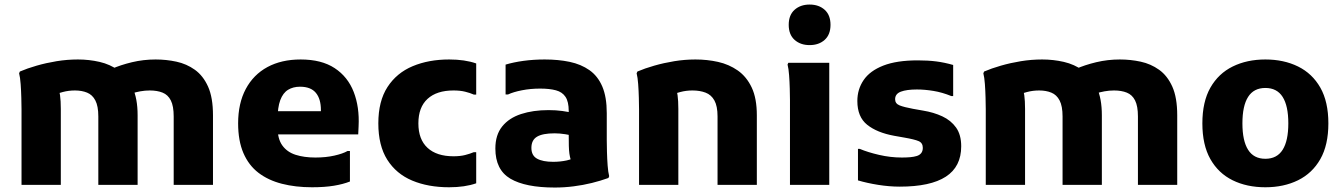

<svg xmlns="http://www.w3.org/2000/svg" viewBox="-20 -828 6014 860"><path d="M76.4 0V-338.4Q76.4 -358.4 75.5 -389.7Q74.7 -421 72.5 -451.3Q70.3 -481.6 65.6 -499.6L69 -507.6Q102 -521.8 144.1 -533.9Q186.3 -546.1 233.6 -553.9Q280.9 -561.6 329 -561.6Q378.6 -561.6 426 -550.8Q473.3 -539.9 511.8 -512.4Q550.3 -484.8 573.4 -436.1Q596.4 -387.5 596.4 -311.6V0H420.4V-306.4Q420.4 -352.8 407.1 -378.1Q393.9 -403.5 370.1 -413.1Q346.4 -422.8 315.6 -422.8Q287.1 -422.8 261.1 -415.8Q235.1 -408.8 214.4 -401.6L238.8 -441.5Q245.6 -425.8 249 -401.2Q252.4 -376.6 252.4 -340V0ZM758 0V-306.4Q758 -352.8 745.2 -378.1Q732.4 -403.5 708.2 -413.1Q684 -422.8 650.8 -422.8Q629.5 -422.8 608.1 -418.9Q586.7 -415.1 568.8 -408.8L479.2 -519Q519.4 -536.9 571 -549.3Q622.6 -561.6 676.8 -561.6Q724.7 -561.6 770.2 -551.8Q815.7 -542 852.8 -515.5Q889.9 -489 912 -440Q934 -391 934 -311.6V0Z M1377.4 10.8Q1303.5 10.8 1242.5 -4.9Q1181.4 -20.6 1137.6 -54.1Q1093.8 -87.7 1070.2 -142.6Q1046.6 -197.6 1046.6 -275.4Q1046.6 -365.3 1080.9 -429.5Q1115.2 -493.7 1178 -527.7Q1240.8 -561.6 1326.6 -561.6Q1420.2 -561.6 1479.1 -522.8Q1538 -484 1564.3 -416.2Q1590.6 -348.4 1586.2 -262.4L1584.5 -226H1155.4V-330H1417.4V-335.2Q1417.4 -385 1394.7 -412.3Q1372 -439.6 1323.8 -439.6Q1293 -439.6 1270.3 -425.8Q1247.6 -412 1235.4 -379.5Q1223.2 -347 1223.2 -291.2V-258.6Q1223.2 -206.1 1244.6 -176.5Q1266 -146.8 1304.1 -134.6Q1342.1 -122.4 1392.6 -122.4Q1439.4 -122.4 1477.5 -131Q1515.6 -139.6 1536.6 -151.6H1547.4V-15Q1517.1 -3 1475.7 3.9Q1434.2 10.8 1377.4 10.8Z M1674.6 -275.4Q1674.6 -374.9 1715.7 -438.3Q1756.8 -501.6 1828.6 -531.6Q1900.4 -561.6 1991.8 -561.6Q2062.3 -561.6 2113 -543.8V-404.4H2102.2Q2085.4 -411.9 2063.3 -417.3Q2041.1 -422.8 2011.4 -422.8Q1936.1 -422.8 1895.1 -385.2Q1854 -347.7 1854 -275.4Q1854 -203.4 1895.1 -165.7Q1936.1 -128 2011.4 -128Q2041.1 -128 2063.3 -133.6Q2085.4 -139.2 2102.2 -146.4H2113V-7Q2062.3 10.8 1991.8 10.8Q1897.7 10.8 1826.3 -19.2Q1754.8 -49.2 1714.7 -112.5Q1674.6 -175.9 1674.6 -275.4Z M2465 12Q2333.3 12 2266 -27.7Q2198.8 -67.4 2198.8 -162.8Q2198.8 -223.6 2229.4 -261.6Q2260 -299.6 2313.9 -317.2Q2367.8 -334.8 2437 -334.8Q2470.6 -334.8 2498.6 -330.9Q2526.7 -327 2551.6 -320.8V-218Q2537.2 -222.8 2512.2 -226.8Q2487.3 -230.8 2464.2 -230.8Q2410.5 -230.8 2385.4 -215.7Q2360.2 -200.7 2360.2 -165.6Q2360.2 -131.4 2385.6 -117.3Q2411 -103.2 2457.8 -103.2Q2489.4 -103.2 2518.3 -109.4Q2547.3 -115.5 2567.4 -132.1L2546.6 -83.4Q2540.4 -99.1 2536.4 -112.3Q2532.5 -125.4 2530.4 -139.9Q2528.4 -154.4 2527.9 -174.8Q2527.4 -195.2 2527.4 -226.4V-330.8Q2527.4 -372.4 2513 -394.1Q2498.7 -415.8 2470.1 -423.5Q2441.6 -431.2 2399.4 -431.2Q2356.2 -431.2 2317.8 -423.6Q2279.4 -416.1 2255.4 -404.8H2244.6V-538.6Q2280.6 -549.4 2325.4 -555.5Q2370.3 -561.6 2419.8 -561.6Q2481 -561.6 2531.9 -550.9Q2582.8 -540.1 2620.2 -513.8Q2657.6 -487.5 2677.7 -440.7Q2697.8 -393.9 2697.8 -320.8V-200Q2697.8 -178.6 2698.7 -147.6Q2699.5 -116.7 2701.7 -86.8Q2703.9 -56.8 2708.6 -38.8L2705.2 -30.8Q2670.1 -18.1 2630.8 -8.4Q2591.5 1.3 2549.6 6.6Q2507.6 12 2465 12Z M2842.4 0V-338.4Q2842.4 -358.4 2841.5 -389.7Q2840.7 -421 2838.5 -451.3Q2836.3 -481.6 2831.6 -499.6L2835 -507.6Q2868 -521.8 2910.4 -533.9Q2952.9 -546.1 3000.2 -553.9Q3047.5 -561.6 3095 -561.6Q3147.1 -561.6 3196.1 -550.8Q3245 -539.9 3284.5 -512.4Q3323.9 -484.8 3347 -436.1Q3370 -387.5 3370 -311.6V0H3194V-306.4Q3194 -352.8 3179.9 -378.1Q3165.8 -403.5 3140.3 -413.1Q3114.8 -422.8 3081.6 -422.8Q3053.1 -422.8 3027.1 -415.8Q3001.1 -408.8 2980.4 -401.6L3004.8 -441.5Q3011.6 -425.8 3015 -401.2Q3018.4 -376.6 3018.4 -340V0Z M3606.4 -626Q3565.3 -626 3539 -649.5Q3512.8 -673 3512.8 -716.8Q3512.8 -760.6 3539 -784.1Q3565.3 -807.6 3606.4 -807.6Q3647.8 -807.6 3673.9 -784.1Q3700 -760.6 3700 -716.8Q3700 -673 3673.9 -649.5Q3647.8 -626 3606.4 -626ZM3518.4 0V-380.4Q3518.4 -400.4 3517.5 -431Q3516.7 -461.6 3514.5 -491.2Q3512.3 -520.8 3507.6 -538.8L3511 -546.8H3694.4V0Z M3823 -161.2H3831Q3867 -145.9 3917.8 -134.2Q3968.5 -122.4 4019.8 -122.4Q4040.1 -122.4 4057 -123.9Q4073.8 -125.4 4086.4 -129.3Q4099 -133.1 4106.2 -142.2Q4113.4 -151.3 4113.4 -165.8Q4113.4 -187.8 4094.9 -195.8Q4076.4 -203.8 4030.3 -211.8L3985.1 -219.8Q3908.5 -233.8 3864.4 -269Q3820.2 -304.2 3820.2 -375.6Q3820.2 -428 3848.3 -469.3Q3876.3 -510.6 3936.2 -534.1Q3996 -557.6 4091 -557.6Q4136.3 -557.6 4173.5 -552.9Q4210.7 -548.1 4249.4 -537V-397.6H4241.4Q4200 -414.5 4160.9 -420.8Q4121.8 -427.2 4087 -427.2Q4041.1 -427.2 4015.3 -417.5Q3989.4 -407.8 3989.4 -383.5Q3989.4 -363.9 4009.5 -355.9Q4029.6 -347.9 4069.4 -340.6L4114.6 -332.6Q4162 -324.9 4200.7 -306.9Q4239.4 -288.9 4262.4 -256.7Q4285.4 -224.4 4285.4 -172.8Q4285.4 -81.3 4216.6 -36.7Q4147.7 8 4010.2 8Q3963.4 8 3913.3 0Q3863.2 -8 3823 -20Z M4395.4 0V-338.4Q4395.4 -358.4 4394.5 -389.7Q4393.7 -421 4391.5 -451.3Q4389.3 -481.6 4384.6 -499.6L4388 -507.6Q4421 -521.8 4463.1 -533.9Q4505.3 -546.1 4552.6 -553.9Q4599.9 -561.6 4648 -561.6Q4697.6 -561.6 4745 -550.8Q4792.3 -539.9 4830.8 -512.4Q4869.3 -484.8 4892.4 -436.1Q4915.4 -387.5 4915.4 -311.6V0H4739.4V-306.4Q4739.4 -352.8 4726.1 -378.1Q4712.9 -403.5 4689.1 -413.1Q4665.4 -422.8 4634.6 -422.8Q4606.1 -422.8 4580.1 -415.8Q4554.1 -408.8 4533.4 -401.6L4557.8 -441.5Q4564.6 -425.8 4568 -401.2Q4571.4 -376.6 4571.4 -340V0ZM5077 0V-306.4Q5077 -352.8 5064.2 -378.1Q5051.4 -403.5 5027.2 -413.1Q5003 -422.8 4969.8 -422.8Q4948.5 -422.8 4927.1 -418.9Q4905.7 -415.1 4887.8 -408.8L4798.2 -519Q4838.4 -536.9 4890 -549.3Q4941.6 -561.6 4995.8 -561.6Q5043.7 -561.6 5089.2 -551.8Q5134.7 -542 5171.8 -515.5Q5208.9 -489 5231 -440Q5253 -391 5253 -311.6V0Z M5365.6 -275.4Q5365.6 -372.1 5401.6 -435.5Q5437.7 -498.8 5501.6 -530.2Q5565.4 -561.6 5647.8 -561.6Q5730.2 -561.6 5794.1 -530.2Q5857.9 -498.8 5894 -435.5Q5930 -372.1 5930 -275.4Q5930 -178.7 5894 -115.3Q5857.9 -52 5794.1 -20.6Q5730.2 10.8 5647.8 10.8Q5564.8 10.8 5501.1 -20.6Q5437.4 -52 5401.5 -115.3Q5365.6 -178.7 5365.6 -275.4ZM5545 -275.4Q5545 -197.1 5570.5 -157Q5595.9 -116.8 5647.8 -116.8Q5699.7 -116.8 5725.1 -157Q5750.6 -197.1 5750.6 -275.4Q5750.6 -354 5725.1 -394Q5699.7 -434 5647.8 -434Q5595.9 -434 5570.5 -394Q5545 -354 5545 -275.4Z"/></svg>

Font: Kufam
Style: Regular
Weight: 400
Designer: Wael Morcos, Artur Schmal
Foundry: Original Type
Version: Version 1.301; ttfautohint (v1.8.3)